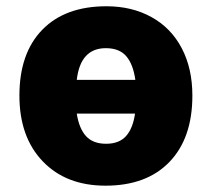

<svg xmlns="http://www.w3.org/2000/svg" viewBox="-20 -583 677 613"><path d="M594.2 -277.8Q594.2 -142.1 521.2 -66.2Q448.2 9.8 316.9 9.8Q190.9 9.8 116.5 -67.9Q42 -145.5 42 -277.8Q42 -413.1 115 -488Q188 -563 319.8 -563Q401.4 -563 463.9 -528.3Q526.4 -493.7 560.3 -429Q594.2 -364.3 594.2 -277.8ZM317.9 -429.2Q236.8 -429.2 225.1 -328.1H412.1Q405.3 -377.4 383.3 -403.3Q361.3 -429.2 317.9 -429.2ZM318.8 -124Q360.4 -124 382.3 -148.4Q404.3 -172.9 411.1 -220.2H225.1Q232.4 -172.9 254.6 -148.4Q276.9 -124 318.8 -124Z"/></svg>

Font: Black Ops One [rus by aLiNcE]
Style: Regular
Weight: 400
Designer: James Grieshaber
Foundry: James Grieshaber
Version: Version 1.002;May 25, 2024;FontCreator 13.0.0.2680 64-bit